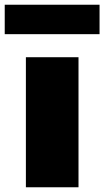

<svg xmlns="http://www.w3.org/2000/svg" viewBox="-56 -792 441 812"><path d="M53.5 0V-550H276V0ZM-36 -647.5V-772H365V-647.5Z"/></svg>

Font: Encode Sans Semi Expanded Black
Style: Regular
Weight: 900
Width: 6
Designer: Multiple Designers
Foundry: Impallari Type
Version: Version 3.000; ttfautohint (v1.8.3) -l 8 -r 50 -G 200 -x 14 